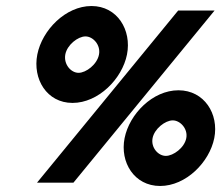

<svg xmlns="http://www.w3.org/2000/svg" viewBox="-20 -611 735 638"><path d="M104 -430C88 -349 135 -269 221 -269C307 -269 386 -349 402 -430C418 -511 370 -591 284 -591C198 -591 120 -511 104 -430ZM103 -4H224L693 -576H572ZM197 -430C203 -462 239 -490 264 -490C289 -490 315 -462 309 -430C303 -397 266 -369 241 -369C216 -369 191 -397 197 -430ZM394 -152C378 -72 426 7 512 7C598 7 676 -72 692 -152C708 -232 659 -311 573 -311C487 -311 410 -232 394 -152ZM487 -152C493 -183 529 -211 554 -211C579 -211 605 -183 599 -152C593 -120 556 -93 531 -93C506 -93 481 -120 487 -152Z"/></svg>

Font: Charger EcoBold
Style: Obl
Weight: 1000
Designer: Jasper
Foundry: Cannot Into Space Fonts
Version: Version 1.1